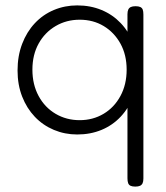

<svg xmlns="http://www.w3.org/2000/svg" viewBox="-20 -489 616 711"><path d="M266 9Q220 9 179.5 -8Q139 -25 109 -56.5Q79 -88 62 -131.5Q45 -175 45 -228Q45 -282 62 -326.5Q79 -371 109 -403Q139 -435 179.5 -452Q220 -469 266 -469Q315 -469 356 -452Q397 -435 427 -403.5Q457 -372 473.5 -328.5Q490 -285 490 -231Q490 -177 473.5 -133Q457 -89 427 -57Q397 -25 356 -8Q315 9 266 9ZM275 -44Q324 -44 363.5 -67.5Q403 -91 426 -133.5Q449 -176 449 -231Q449 -286 426 -327.5Q403 -369 364 -392.5Q325 -416 275 -416Q226 -416 186 -392.5Q146 -369 123 -327.5Q100 -286 100 -231Q100 -176 123 -133.5Q146 -91 186 -67.5Q226 -44 275 -44ZM481 202Q470 202 463.5 199Q457 196 454.5 189Q452 182 452 171V-436Q452 -447 455 -453.5Q458 -460 464.5 -463Q471 -466 482 -466Q493 -466 499.5 -463Q506 -460 508.5 -453.5Q511 -447 511 -435V172Q511 183 508 189.5Q505 196 498.5 199Q492 202 481 202Z"/></svg>

Font: Fredoka Light Light
Style: Regular
Weight: 300
Version: Version 2.001